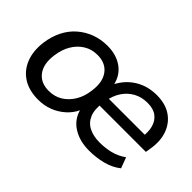

<svg xmlns="http://www.w3.org/2000/svg" viewBox="-63 -815 1133 1133"><g transform="rotate(45 504.0 -248.5)"><path d="M278 9Q200 9 148.5 -24.5Q97 -58 74.5 -117Q52 -176 62 -252Q70 -310 93.5 -357Q117 -404 154.5 -437Q192 -470 239.5 -488Q287 -506 343 -506Q415 -506 465 -471.5Q515 -437 530 -374Q563 -436 621 -471Q679 -506 754 -506Q826 -506 873.5 -474Q921 -442 941.5 -386.5Q962 -331 951 -261L945 -223H537L547 -290H888L866 -268Q874 -315 864 -353Q854 -391 825.5 -413Q797 -435 747 -435Q699 -435 660.5 -414Q622 -393 597 -355Q572 -317 564 -265L561 -249Q552 -186 568.5 -146.5Q585 -107 622.5 -88Q660 -69 712 -69Q759 -69 802 -79.5Q845 -90 885 -118L910 -51Q870 -19 815.5 -5Q761 9 702 9Q624 9 568.5 -25.5Q513 -60 496 -123H497Q479 -84 445.5 -54Q412 -24 369.5 -7.5Q327 9 278 9ZM285 -72Q333 -72 370.5 -95Q408 -118 433 -159.5Q458 -201 464 -256Q475 -334 441 -380Q407 -426 339 -426Q291 -426 253.5 -403Q216 -380 191.5 -339Q167 -298 160 -243Q149 -164 183 -118Q217 -72 285 -72Z"/></g></svg>

Font: Nunito Sans 7pt Medium
Style: Italic
Weight: 500
Italic angle: -9°
Designer: Vernon Adams
Foundry: Vernon Adams
Version: Version 3.101;gftools[0.9.27]